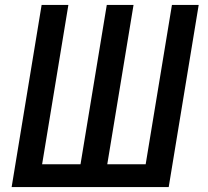

<svg xmlns="http://www.w3.org/2000/svg" viewBox="-20 -755 840 775"><path d="M27 0 148 -735H256L150 -92H305L411 -735H519L413 -92H568L674 -735H782L661 0Z"/></svg>

Font: Iosevka Aile Semibold
Style: Italic
Weight: 600
Italic angle: -9°
Designer: Belleve Invis
Foundry: Belleve Invis
Version: Version 31.1.0; ttfautohint (v1.8.4)